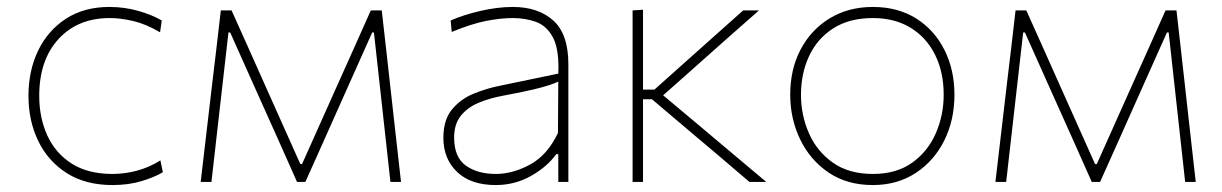

<svg xmlns="http://www.w3.org/2000/svg" viewBox="-20 -524 3520 553"><path d="M304 9Q226.5 9 172.5 -25.2Q118.5 -59.5 90.2 -117.8Q62 -176 62 -248Q62 -320.5 90 -378.5Q118 -436.5 170.2 -470.2Q222.5 -504 295 -504Q338 -504 377.8 -492.8Q417.5 -481.5 446 -465L441 -431Q400 -455 363.5 -463.5Q327 -472 296 -472Q204 -472 148.5 -411.5Q93 -351 93 -248Q93 -185 116.2 -134Q139.5 -83 186.2 -53Q233 -23 304 -23Q339.5 -23 374.8 -32.5Q410 -42 442 -62L449 -28Q426 -14 388.2 -2.5Q350.5 9 304 9Z M558 0Q564.5 -54.5 570.5 -106.5Q576.5 -158 582.5 -209L590.5 -277.5Q597 -331.5 603.5 -386Q609.5 -440 616 -494H647Q672 -438 697.5 -381.5Q723 -324.5 747.5 -269.5L845 -51.5H850L947.5 -269.5Q972.5 -326 998 -382Q1023 -438 1048 -494H1079.5Q1085.5 -441 1091.8 -385.5Q1098 -330 1104 -276.5L1111.5 -209Q1117 -159 1123 -106.5Q1129 -53.5 1135 0H1104.5Q1097.5 -65 1090 -131.5Q1082.5 -198 1075.5 -263L1057 -430.5H1052L972 -251.5Q944 -189 916 -126Q887.5 -63 859.5 0H835.5Q807.5 -63 779.5 -125.8Q751.5 -188.5 723.5 -250.5L643 -430.5H638L619 -264Q611.5 -198 604 -132Q596.5 -66 589 0Z M1408 9Q1336 9 1296.5 -28.8Q1257 -66.5 1257 -127Q1257 -179 1282 -209Q1307 -239 1343.8 -254Q1380.5 -269 1415 -276L1588 -312Q1588.5 -320.5 1588.5 -328.5Q1588.5 -385.5 1573 -415.5Q1555 -449.5 1524.2 -460.8Q1493.5 -472 1457 -472Q1422.5 -472 1380.2 -463.8Q1338 -455.5 1281 -432L1278 -465Q1314 -481 1363.5 -492.5Q1413 -504 1457 -504Q1530 -504 1573.5 -465Q1617 -426 1617 -339V0H1588V-80H1582Q1556.5 -44 1509.8 -17.5Q1463 9 1408 9ZM1408 -23Q1457 -23 1507 -50.2Q1557 -77.5 1587 -141L1588 -289Q1578.5 -284.5 1562.5 -279Q1546.5 -273.5 1515 -266Q1483.5 -258.5 1427 -248Q1389.5 -241 1358 -227.8Q1326.5 -214.5 1307.2 -190.5Q1288 -166.5 1288 -128Q1288 -71 1321.8 -47Q1355.5 -23 1408 -23Z M1802 0V-494L1832 -496V-266H1865L1954.5 -346Q1996 -383 2038 -420.5Q2079.5 -457.5 2120.5 -494H2166Q2117.5 -451.5 2069.5 -409Q2021.5 -366 1974 -324L1890 -249.5L1985.5 -169.5Q2036 -127 2086.5 -84.5Q2137 -42 2187 0H2138.5Q2096 -36.5 2053 -73Q2009.5 -109.5 1966.5 -146L1858 -238H1832V0Z M2494 9Q2419.5 9 2366.2 -27.2Q2313 -63.5 2284.5 -122.8Q2256 -182 2256 -251Q2256 -325 2286.2 -382Q2316.5 -439 2370.2 -471.5Q2424 -504 2494 -504Q2566 -504 2618.8 -470.8Q2671.5 -437.5 2700.2 -380.2Q2729 -323 2729 -251Q2729 -178.5 2699.8 -119.5Q2670.5 -60.5 2617.5 -25.8Q2564.5 9 2494 9ZM2494 -23Q2562.5 -23 2607.8 -55.8Q2653 -88.5 2675.5 -140.5Q2698 -192.5 2698 -251Q2698 -316.5 2673.2 -366.2Q2648.5 -416 2602.8 -444Q2557 -472 2494 -472Q2426.5 -472 2380.2 -442.5Q2334 -413 2310.5 -362.8Q2287 -312.5 2287 -251Q2287 -192.5 2309.8 -140.5Q2332.5 -88.5 2378.5 -55.8Q2424.5 -23 2494 -23Z M2847 0Q2853.5 -54.5 2859.5 -106.5Q2865.5 -158 2871.5 -209L2879.5 -277.5Q2886 -331.5 2892.5 -386Q2898.5 -440 2905 -494H2936Q2961 -438 2986.5 -381.5Q3012 -324.5 3036.5 -269.5L3134 -51.5H3139L3236.5 -269.5Q3261.5 -326 3287 -382Q3312 -438 3337 -494H3368.5Q3374.5 -441 3380.8 -385.5Q3387 -330 3393 -276.5L3400.5 -209Q3406 -159 3412 -106.5Q3418 -53.5 3424 0H3393.5Q3386.5 -65 3379 -131.5Q3371.5 -198 3364.5 -263L3346 -430.5H3341L3261 -251.5Q3233 -189 3205 -126Q3176.5 -63 3148.5 0H3124.5Q3096.5 -63 3068.5 -125.8Q3040.5 -188.5 3012.5 -250.5L2932 -430.5H2927L2908 -264Q2900.5 -198 2893 -132Q2885.5 -66 2878 0Z"/></svg>

Font: Heraclito Thin
Style: Regular
Weight: 100
Designer: Kostas Bartsokas (font) & Cristiano Sobral (main changes)
Foundry: Kostas Bartsokas (font) & Cristiano Sobral (main changes)
Version: Version 1.00;July 8, 2020;FontCreator 13.0.0.2655 64-bit